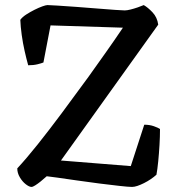

<svg xmlns="http://www.w3.org/2000/svg" viewBox="-20 -736 698 756"><path d="M104 0Q95 0 81.5 -10.5Q68 -21 58 -38Q48 -55 48 -73Q85 -113 128.5 -167.5Q172 -222 222 -289Q272 -356 328 -433Q360 -478 394.5 -526.5Q429 -575 464 -627L179 -636L151 -490Q144 -487 128 -483Q112 -479 91 -479Q84 -504 77 -535Q70 -566 65.5 -598.5Q61 -631 60 -658Q68 -669 83.5 -679Q99 -689 116 -697.5Q133 -706 147 -711Q161 -716 167 -716Q175 -716 206 -714Q237 -712 279 -709Q321 -706 362.5 -702.5Q404 -699 434.5 -697Q465 -695 471 -695Q480 -695 494 -698.5Q508 -702 522.5 -707Q537 -712 546 -716Q562 -707 580.5 -687.5Q599 -668 603 -639L220 -104L495 -82L548 -245Q569 -245 586 -239Q603 -233 610 -228Q610 -198 608 -164.5Q606 -131 603 -100.5Q600 -70 596 -48Q586 -39 573.5 -30.5Q561 -22 547 -15Q533 -8 521 -4Q509 0 500 0Q486 0 450.5 -4Q415 -8 371 -13.5Q327 -19 283 -25.5Q239 -32 206.5 -36.5Q174 -41 164 -42Q152 -31 140 -21.5Q128 -12 118.5 -6Q109 0 104 0Z"/></svg>

Font: Texturina 12pt Medium
Style: Regular
Weight: 500
Designer: Guillermo Torres Carreño
Foundry: Omnibus-Type
Version: Version 1.002